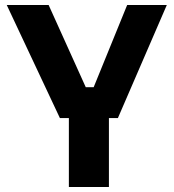

<svg xmlns="http://www.w3.org/2000/svg" viewBox="-20 -750 696 770"><path d="M220.2 -276.5 7 -730H175L328.2 -390.8L299.2 -400.2H382.8L351.8 -390.8L490 -730H649L452.8 -276.5ZM256.2 0V-299.5H416.8V0Z"/></svg>

Font: SVN-Sora Variable
Style: Regular
Weight: 400
Designer: Jonathan Barnbrook, Julián Moncada
Foundry: Barnbrook Fonts
Version: Version 2.000 - Viet hoa boi STYLEno.1 Fonts